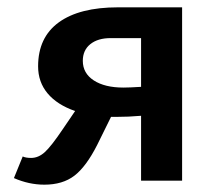

<svg xmlns="http://www.w3.org/2000/svg" viewBox="-20 -493 597 524"><path d="M477 -473V0H365V-177Q331 -174 297 -174H283L245 -97Q215 -38 183 -13.5Q151 11 101 11Q59 11 18 -7L42 -66Q50 -62 65 -62Q85 -62 102.5 -78Q120 -94 151 -140L185 -190Q136 -207 110 -238Q84 -269 84 -312Q84 -391 140.5 -432Q197 -473 302 -473ZM365 -256V-389H282Q247 -389 226.5 -372.5Q206 -356 206 -327Q206 -293 236 -273.5Q266 -254 317 -254Q333 -254 365 -256Z"/></svg>

Font: Ysabeau SC
Style: Bold
Weight: 700
Designer: Christian Thalmann (Catharsis Fonts)
Version: Version 0.003